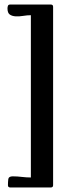

<svg xmlns="http://www.w3.org/2000/svg" viewBox="-20 -670 316 846"><path d="M214 146Q214 156 204 156H25Q15 156 15 146Q15 132 16.5 119.5Q18 107 36 107Q56 107 76 109.5Q96 112 116 112V-603Q100 -603 82 -600Q64 -597 48.5 -598Q33 -599 23 -606Q13 -613 13 -633Q13 -639 15 -644.5Q17 -650 25 -650H204Q214 -650 214 -640Z"/></svg>

Font: Hand Textur
Style: Regular
Weight: 400
Designer: F. H. Ehmcke um 1935
Foundry: Peter Wiegel
Version: Version 1.000